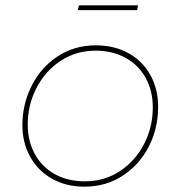

<svg xmlns="http://www.w3.org/2000/svg" viewBox="-20 -695 677 720"><path d="M64 -226Q64 -304 98.5 -373Q133 -442 196 -483.5Q259 -525 339 -525Q409 -525 462 -495.5Q515 -466 544 -413.5Q573 -361 573 -294Q573 -214 538 -145.5Q503 -77 440 -36Q377 5 297 5Q228 5 175.5 -24.5Q123 -54 93.5 -106.5Q64 -159 64 -226ZM553 -292Q553 -354 526.5 -402.5Q500 -451 451 -478Q402 -505 338 -505Q265 -505 207 -466.5Q149 -428 116.5 -364.5Q84 -301 84 -228Q84 -166 110.5 -117.5Q137 -69 185.5 -42Q234 -15 298 -15Q372 -15 430 -53.5Q488 -92 520.5 -155.5Q553 -219 553 -292ZM276 -675H498L494 -657H272Z"/></svg>

Font: Fixel Italic Variable Display Thin
Style: Italic
Weight: 100
Italic angle: -10°
Designer: AlfaBravo + MacPaw
Foundry: Kyrylo Tkachov, Marchela Mozhyna, Serhii Makarenko, Maria Weinstein, Zakhar Kryvoshyya
Version: Version 1.210;Glyphs 3.2 (3217)